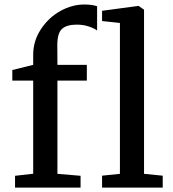

<svg xmlns="http://www.w3.org/2000/svg" viewBox="-20 -847 783 867"><path d="M440.9 0V-53.7L521.5 -62V-743.2L440.9 -752V-798.3L605 -820.3H606L630.4 -803.2V-62L714.8 -53.7V0ZM47.9 0V-53.2L129.9 -62.5V-482.9H35.6V-530.8L129.9 -554.2V-600.6Q129.9 -662.1 164.8 -715.1Q199.7 -768.1 252.7 -797.4Q305.7 -826.7 360.8 -826.7Q395 -826.7 418.5 -818.8V-709Q407.7 -718.3 381.8 -727.1Q356 -735.8 326.7 -735.8Q281.7 -735.8 260.3 -716.8Q238.8 -697.8 238.8 -642.6L239.3 -554.2H372.1V-482.9H239.3V-62L343.8 -53.2V0Z"/></svg>

Font: HaufeMerriweather
Style: Regular
Weight: 400
Designer: Eben Sorkin ( eben@eyebytes.com )
Foundry: Eben Sorkin
Version: Version 1.56